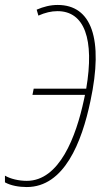

<svg xmlns="http://www.w3.org/2000/svg" viewBox="-37 -745 416 775"><path d="M71 10C222 10 293 -170 328 -337C382 -589 332 -725 196 -725C166 -725 139 -718 111 -706L118 -682C145 -694 170 -700 195 -700C304 -700 345 -587 311 -387H99L94 -362H306C305 -356 303 -349 302 -343C270 -193 203 -15 71 -15C39 -15 5 -23 -17 -36V-9C6 4 39 10 71 10Z"/></svg>

Font: Noto Sans ExtraCondensed Thin
Style: Italic
Weight: 100
Width: 2
Italic angle: -12°
Designer: Monotype Design Team
Foundry: Monotype Imaging Inc.
Version: Version 2.013